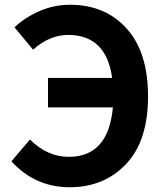

<svg xmlns="http://www.w3.org/2000/svg" viewBox="-20 -774 697 808"><path d="M28 -95 106 -187Q179 -114 270 -114Q436 -114 455 -322H182V-446H452Q427 -627 267 -627Q189 -627 119 -565L41 -659Q84 -700 145.5 -727Q207 -754 275 -754Q422 -754 512.5 -654.5Q603 -555 603 -368Q603 -181 510.5 -83.5Q418 14 273 14Q128 14 28 -95Z"/></svg>

Font: Swei Fan Sans CJK TC
Style: Bold
Weight: 700
Version: Version 2.130